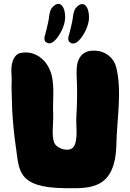

<svg xmlns="http://www.w3.org/2000/svg" viewBox="-20 -986 683 1006"><path d="M321.3 -895.5C321.3 -959 288.1 -990.2 250 -942.4C243.2 -932.6 238.3 -912.1 236.3 -891.6C235.4 -877.9 217.8 -806.6 216.8 -804.7C211.9 -792 210.9 -781.2 215.8 -770.5C230.5 -752.9 255.9 -750 288.1 -799.8C308.6 -831.1 321.3 -866.2 321.3 -895.5ZM446.3 -894.5C446.3 -958 413.1 -989.3 375 -941.4C368.2 -931.6 363.3 -911.1 361.3 -890.6C360.4 -877 342.8 -805.7 341.8 -803.7C336.9 -791 335.9 -780.3 340.8 -769.5C355.5 -752 380.9 -749 413.1 -798.8C433.6 -830.1 446.3 -865.2 446.3 -894.5ZM479.5 -720.7C429.7 -723.6 397.5 -701.2 385.7 -655.3C380.9 -631.8 380.9 -608.4 381.8 -585C382.8 -548.8 384.8 -512.7 383.8 -475.6C383.8 -440.4 381.8 -406.2 379.9 -371.1C377 -332 392.6 -239.3 360.4 -210.9C333 -188.5 275.4 -209 263.7 -239.3C249 -276.4 260.7 -347.7 258.8 -385.7C254.9 -455.1 266.6 -523.4 251 -590.8C237.3 -644.5 203.1 -689.5 150.4 -706.1C129.9 -712.9 102.5 -712.9 82 -707C60.5 -700.2 47.9 -674.8 43 -653.3C38.1 -630.9 39.1 -607.4 41 -584C42 -557.6 39.1 -531.2 41 -504.9C43 -472.7 42 -440.4 43.9 -408.2C47.9 -342.8 53.7 -277.3 63.5 -212.9C81.1 -98.6 66.4 -2 321.3 0C450.2 1 585 9.8 589.8 -231.4C592.8 -365.2 620.1 -508.8 588.9 -633.8C576.2 -683.6 533.2 -717.8 479.5 -720.7Z"/></svg>

Font: Day Care
Style: Regular
Weight: 400
Designer: Noponies
Version: Version 1.000;PS 001.000;hotconv 1.0.88;makeotf.lib2.5.64775